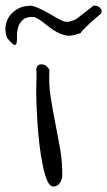

<svg xmlns="http://www.w3.org/2000/svg" viewBox="-70 -676 389 697"><path d="M61.5 -337.9V-352.5Q61.5 -363.3 62 -375Q62.5 -386.7 62.5 -396.5V-412.1Q58.6 -442.4 80.1 -442.4Q89.8 -442.4 96.7 -437.5Q103.5 -432.6 109.4 -422.9Q106.4 -372.1 113.8 -324.7Q121.1 -277.3 130.4 -231Q139.6 -184.6 147.9 -137.7Q156.2 -90.8 156.2 -40Q156.2 -26.4 147.9 -12.7Q139.6 1 123 1Q110.4 1 101.1 -21Q91.8 -43 85 -76.7Q78.1 -110.4 73.2 -151.4Q68.4 -192.4 65.9 -230Q63.5 -267.6 62.5 -297.4Q61.5 -327.1 61.5 -337.9ZM211.9 -552.7Q186.5 -543 166.5 -547.9Q146.5 -552.7 127.9 -564.5Q109.4 -576.2 91.8 -590.8Q74.2 -605.5 54.7 -614.3Q27.3 -616.2 14.2 -605Q1 -593.8 -3.9 -577.6Q-8.8 -561.5 -8.3 -544.9Q-7.8 -528.3 -9.8 -519.5Q-11.7 -510.7 -18.6 -513.2Q-25.4 -515.6 -44.9 -539.1Q-52.7 -562.5 -49.3 -583.5Q-45.9 -604.5 -34.2 -619.6Q-22.5 -634.8 -4.4 -644.5Q13.7 -654.3 33.2 -654.3Q35.2 -655.3 40.5 -655.3Q45.9 -655.3 57.6 -651.4Q69.3 -647.5 88.9 -637.7Q107.4 -627.9 138.7 -609.4Q157.2 -598.6 168.5 -597.2Q179.7 -595.7 195.3 -601.6L204.1 -605.5Q210 -607.4 210 -609.4L270.5 -656.2Q282.2 -655.3 288.6 -651.4Q294.9 -647.5 297.4 -642.1Q299.8 -636.7 298.8 -632.3Q297.9 -627.9 294.9 -625Q268.6 -603.5 254.4 -589.8Q240.2 -576.2 233.4 -569.3Q226.6 -562.5 225.1 -560.1Q223.6 -557.6 223.1 -556.6Q222.7 -555.7 221.2 -555.2Q219.7 -554.7 211.9 -552.7Z"/></svg>

Font: Indie Flower
Style: Regular
Weight: 400
Designer: Kimberly Geswein
Foundry: Kimberly Geswein
Version: Version 1.001 2010